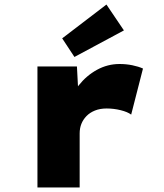

<svg xmlns="http://www.w3.org/2000/svg" viewBox="-20 -826 722 846"><path d="M145 0V-533H319L329 -343L279 -354Q293 -407 327 -450Q361 -493 407.5 -518.5Q454 -544 507 -544Q536 -544 563 -538.5Q590 -533 610 -524L558 -321Q542 -333 511.5 -340.5Q481 -348 450 -348Q421 -348 398.5 -339Q376 -330 361 -314.5Q346 -299 338.5 -280Q331 -261 331 -238V0ZM308 -575 254 -657 449 -806 526 -692Z"/></svg>

Font: Lexend Giga ExtraBold
Style: Regular
Weight: 800
Designer: Bonnie Shaver-Troup, Thomas Jockin
Foundry: Lexend
Version: Version 1.007